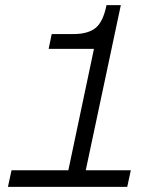

<svg xmlns="http://www.w3.org/2000/svg" viewBox="-20 -730 640 750"><path d="M11 0 25 -65H247L347 -539H170L182 -597H267Q324 -597 353.5 -621Q383 -645 396 -710H452L315 -65H491L477 0Z"/></svg>

Font: Geist Mono Light
Style: Italic
Weight: 300
Italic angle: -12°
Monospace: yes
Designer: Basement.studio, Andrés Briganti, Mateo Zaragoza
Foundry: Basement.studio, Vercel, Andrés Briganti, Guido Ferreyra, Mateo Zaragoza
Version: Version 1.500; ttfautohint (v1.8.4.7-5d5b)